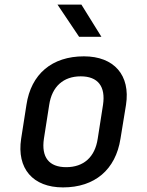

<svg xmlns="http://www.w3.org/2000/svg" viewBox="-20 -805 640 835"><path d="M324 -645H421L334 -785H230ZM254 10C392 10 483 -67 504 -202L528 -349C548 -478 476 -560 345 -560C206 -560 115 -483 95 -349L72 -202C52 -72 123 10 254 10ZM268 -78C193 -78 159 -121 171 -202L194 -349C206 -429 256 -473 331 -473C406 -473 440 -429 428 -349L405 -202C393 -121 343 -78 268 -78Z"/></svg>

Font: JetBrains Mono Medium
Style: Italic
Weight: 436
Italic angle: -9°
Monospace: yes
Designer: Philipp Nurullin, Konstantin Bulenkov
Foundry: JetBrains
Version: Version 2.305